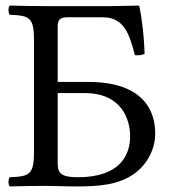

<svg xmlns="http://www.w3.org/2000/svg" viewBox="-20 -667 623 689"><path d="M145 0C178 0 209 2 254 2C335 2 401 -3 458 -41C500 -69 537 -123 537 -188C537 -264 500 -373 296 -373H187V-574C187 -598 199 -605 223 -605H348C421 -605 443 -553 464 -469C478 -468 491 -469 499 -474C497 -529 492 -585 480 -645L478 -647C478 -647 397 -645 377 -645H144C94 -645 65 -646 15 -647C9 -641 9 -620 15 -614C85 -611 102 -606 102 -523V-122C102 -39 85 -34 15 -31C9 -25 9 -4 15 2C64 1 94 0 145 0ZM187 -333H284C419 -333 447 -235 447 -178C447 -116 416 -31 259 -31C200 -31 187 -45 187 -81Z"/></svg>

Font: Libertinus Serif Display
Style: Regular
Weight: 400
Designer: Philipp H. Poll, Khaled Hosny
Foundry: Caleb Maclennan
Version: Version 7.050;RELEASE